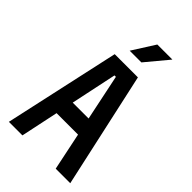

<svg xmlns="http://www.w3.org/2000/svg" viewBox="-301 -1147 1252 1252"><g transform="rotate(45 325.0 -520.5)"><path d="M42 0 218 -800H432L608 0H474L328 -701H315L167 0ZM161 -260V-383H488V-260ZM271 -885 370 -1041H509L379 -885Z"/></g></svg>

Font: Martian Mono SemiCondensed Medium
Style: Regular
Weight: 500
Width: 4
Designer: Roman Shamin
Foundry: Evil Martians
Version: Version 1.000